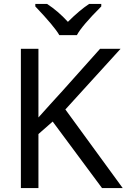

<svg xmlns="http://www.w3.org/2000/svg" viewBox="-20 -964 649 984"><path d="M284 -784Q259 -828 161 -931V-944H221Q278 -907 328 -852Q387 -911 437 -944H499V-931Q399 -831 374 -784ZM609 0H503L250 -341L177 -277V0H87V-714H177V-362Q197 -385 238.5 -430.5Q280 -476 300 -498L493 -714H598L315 -403Z"/></svg>

Font: Advent Sans Logo
Style: Regular
Weight: 400
Designer: Types & Symbols
Foundry: Types & Symbols
Version: Version 1.002